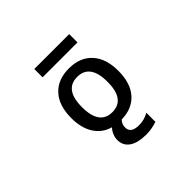

<svg xmlns="http://www.w3.org/2000/svg" viewBox="-211 -957 1421 1421"><g transform="rotate(-45 500.0 -246.0)"><path d="M368.2 -261.7Q368.2 -76.2 501.5 -76.2Q634.8 -76.2 634.8 -260.7Q634.8 -445.3 501.5 -445.3Q368.2 -445.3 368.2 -261.7ZM318.4 -624V-710.9H683.6V-624ZM562.5 218.8Q474.6 218.8 427.7 186.5Q380.9 154.3 380.9 95.7Q380.9 45.9 418.9 0Q342.8 -20.5 298.8 -87.9Q254.9 -155.3 254.9 -260.7Q254.9 -390.6 320.3 -461.9Q385.7 -533.2 502 -533.2Q618.2 -533.2 683.6 -461.9Q749 -390.6 749 -260.7Q749 -132.8 686 -62Q623 8.8 511.7 10.7Q487.3 35.2 487.3 70.3Q487.3 132.8 575.2 131.8Q627 131.8 675.8 104.5V199.2Q618.2 218.8 562.5 218.8Z"/></g></svg>

Font: GenEi Gothic M SemiBold
Style: Regular
Weight: 500
Designer: o_tamon (Modified); [Source Han Sans]
Ryoko NISHIZUKA  (kana & ideographs); Paul D. Hunt (Latin, Greek & Cyrillic); Wenl
Version: Version 1.1a;Original Version 1.004